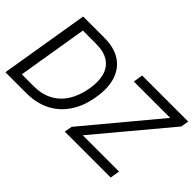

<svg xmlns="http://www.w3.org/2000/svg" viewBox="-97 -1104 1480 1480"><g transform="rotate(45 642.5 -364.0)"><path d="M246.1 0H69.3L82 -78.1H249Q339.4 -78.1 404.8 -113.8Q470.2 -149.4 510.7 -215.1Q551.3 -280.8 566.4 -371.1Q581.1 -457.5 563.5 -519.8Q545.9 -582 494.9 -615.7Q443.8 -649.4 358.4 -649.4H172.9L185.5 -727.5H371.1Q477.1 -727.5 545.9 -683.1Q614.7 -638.7 641.8 -556.2Q668.9 -473.6 649.4 -359.4Q631.3 -247.1 578.1 -166.5Q524.9 -85.9 441.2 -43Q357.4 0 246.1 0ZM227.5 -727.5 107.4 0H19.5L139.6 -727.5ZM666.5 0 678.2 -63.5 1166.5 -649.4H770L782.7 -727.5H1284.7L1273.9 -663.1L784.7 -78.1H1180.2L1167.5 0Z"/></g></svg>

Font: Inter Tight
Style: Italic
Weight: 400
Italic angle: -9.39999°
Designer: Rasmus Andersson
Foundry: rsms
Version: Version 3.002